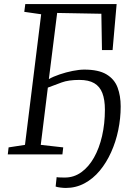

<svg xmlns="http://www.w3.org/2000/svg" viewBox="-20 -763 631 949"><path d="M262.5 -699 221.5 -372Q243 -384.5 274.8 -395.2Q306.5 -406 339.2 -412.5Q372 -419 396.5 -419Q467 -419 506.2 -395.5Q545.5 -372 561 -330.8Q576.5 -289.5 576.5 -237Q576.5 -178 564.5 -120Q552.5 -62 529.2 -10.5Q506 41 473 80.8Q440 120.5 397.5 143.2Q355 166 305 166Q294.5 166 278.2 164Q262 162 255 159L260 112.5Q267 114 278.5 114.2Q290 114.5 301 114.5Q345.5 114.5 382 88.2Q418.5 62 444.5 16Q470.5 -30 484.5 -90.8Q498.5 -151.5 498.5 -221Q498.5 -270 486 -302.8Q473.5 -335.5 445.8 -351.8Q418 -368 372.5 -368Q318.5 -368 284.8 -355.5Q251 -343 216.5 -330L181.5 -47L292.5 -34.5L288.5 0H18.5L22.5 -34.5L103.5 -47L183.5 -692.5L100 -704.5L105 -743H556.5L536.5 -515.5H484L481 -695Z"/></svg>

Font: Merriweather 20pt Light
Style: Italic
Weight: 300
Italic angle: -7.8°
Version: Version 2.101